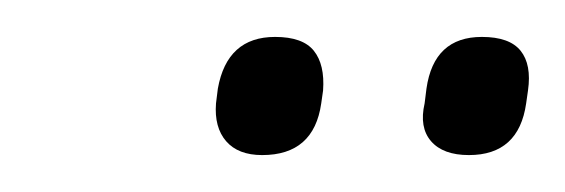

<svg xmlns="http://www.w3.org/2000/svg" viewBox="-20 -667 306 104"><path d="M234 -583Q220 -583 213.5 -590.5Q207 -598 210 -611L211 -619Q215 -647 241 -647Q256 -647 262 -639.5Q268 -632 266 -618L265 -611Q261 -583 234 -583ZM122 -583Q109 -583 102.5 -590.5Q96 -598 97 -611L98 -619Q103 -647 129 -647Q144 -647 150 -639.5Q156 -632 155 -618L154 -611Q150 -583 122 -583Z"/></svg>

Font: Sofia Sans Condensed ExtraLight
Style: Italic
Weight: 250
Italic angle: -9°
Version: Version 4.100